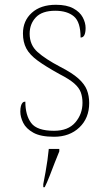

<svg xmlns="http://www.w3.org/2000/svg" viewBox="-20 -562 445 803"><path d="M206 10Q150 10 119.5 -7Q89 -24 77 -48.5Q65 -73 65 -95Q65 -109 67.5 -118.5Q70 -128 74.5 -132.5Q79 -137 86 -137Q86 -80 110.5 -47.5Q135 -15 206 -15Q265 -15 295 -50Q325 -85 325 -132Q325 -156 318 -175.5Q311 -195 290.5 -213Q270 -231 229 -252Q171 -284 137.5 -308.5Q104 -333 90 -359.5Q76 -386 76 -422Q76 -475 113 -508.5Q150 -542 214 -542Q259 -542 286.5 -527Q314 -512 326 -489.5Q338 -467 338 -445Q338 -426 333 -415.5Q328 -405 317 -405Q317 -470 289 -493.5Q261 -517 211 -517Q156 -517 130 -489.5Q104 -462 104 -421Q104 -374 137 -344.5Q170 -315 231 -283Q282 -257 308 -233.5Q334 -210 343.5 -185.5Q353 -161 353 -131Q353 -68 312 -29Q271 10 206 10ZM161 208Q166 183 170.5 157.5Q175 132 178.5 107.5Q182 83 184 61H228V71Q219 92 208.5 119.5Q198 147 187.5 174Q177 201 167 221H161Z"/></svg>

Font: Noto Serif Lao Thin
Style: Regular
Weight: 250
Designer: Monotype Design Team
Foundry: Monotype Imaging Inc.
Version: Version 2.003